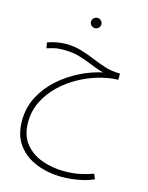

<svg xmlns="http://www.w3.org/2000/svg" viewBox="-136 -746 849 1101"><g transform="rotate(15 289.0 -196.0)"><path d="M340 271Q258 271 189 243.5Q120 216 78.5 160.5Q37 105 37 19Q37 -60 71 -125Q105 -190 160.5 -239.5Q216 -289 282 -322Q348 -355 414 -369Q376 -379 338.5 -395Q301 -411 258.5 -423.5Q216 -436 163 -436Q130 -436 107.5 -430.5Q85 -425 65 -419L59 -452Q81 -460 109 -466Q137 -472 168 -472Q216 -472 258.5 -459.5Q301 -447 340 -430.5Q379 -414 418.5 -401.5Q458 -389 502 -388H510V-351Q458 -350 398.5 -333.5Q339 -317 281.5 -285.5Q224 -254 177 -209Q130 -164 101.5 -107Q73 -50 73 18Q73 95 111.5 143Q150 191 212 213.5Q274 236 345 236Q397 236 439 227Q481 218 516 205L528 235Q488 253 438.5 262Q389 271 340 271ZM304 -602Q291 -602 281.5 -611Q272 -620 272 -632Q272 -645 281.5 -654Q291 -663 304 -663Q316 -663 325 -654Q334 -645 334 -632Q334 -620 325 -611Q316 -602 304 -602Z"/></g></svg>

Font: Noto Sans Arabic UI SmCn XLt
Style: Regular
Weight: 200
Width: 4
Designer: Monotype Design Team, Nadine Chahine and Nizar Qandah
Foundry: Monotype Imaging Inc.
Version: Version 2.010; ttfautohint (v1.8.4.7-5d5b)